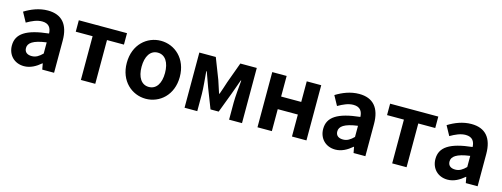

<svg xmlns="http://www.w3.org/2000/svg" viewBox="-17 -1221 4924 1882"><g transform="rotate(15 2444.5 -280.0)"><path d="M217 14C281 14 337 -18 386 -60H389L400 0H520V-327C520 -489 447 -574 305 -574C217 -574 137 -541 71 -500L124 -403C176 -433 226 -456 278 -456C347 -456 371 -414 373 -359C148 -335 51 -272 51 -152C51 -57 117 14 217 14ZM265 -101C222 -101 191 -120 191 -164C191 -214 237 -251 373 -269V-156C338 -121 307 -101 265 -101Z M792 0H938V-444H1110V-560H621V-444H792Z M1452 14C1592 14 1721 -94 1721 -279C1721 -466 1592 -574 1452 -574C1312 -574 1183 -466 1183 -279C1183 -94 1312 14 1452 14ZM1452 -106C1376 -106 1333 -174 1333 -279C1333 -385 1376 -454 1452 -454C1528 -454 1571 -385 1571 -279C1571 -174 1528 -106 1452 -106Z M1844 0H1973V-173C1973 -230 1962 -339 1957 -401H1962C1978 -355 2000 -297 2016 -251L2094 -50H2177L2253 -251C2269 -297 2291 -353 2307 -401H2312C2306 -339 2296 -230 2296 -173V0H2427V-560H2260L2183 -349C2169 -303 2154 -262 2140 -221H2135C2122 -262 2108 -303 2093 -349L2011 -560H1844Z M2584 0H2730V-223H2934V0H3081V-560H2934V-351H2730V-560H2584Z M3376 14C3440 14 3496 -18 3545 -60H3548L3559 0H3679V-327C3679 -489 3606 -574 3464 -574C3376 -574 3296 -541 3230 -500L3283 -403C3335 -433 3385 -456 3437 -456C3506 -456 3530 -414 3532 -359C3307 -335 3210 -272 3210 -152C3210 -57 3276 14 3376 14ZM3424 -101C3381 -101 3350 -120 3350 -164C3350 -214 3396 -251 3532 -269V-156C3497 -121 3466 -101 3424 -101Z M3951 0H4097V-444H4269V-560H3780V-444H3951Z M4515 14C4579 14 4635 -18 4684 -60H4687L4698 0H4818V-327C4818 -489 4745 -574 4603 -574C4515 -574 4435 -541 4369 -500L4422 -403C4474 -433 4524 -456 4576 -456C4645 -456 4669 -414 4671 -359C4446 -335 4349 -272 4349 -152C4349 -57 4415 14 4515 14ZM4563 -101C4520 -101 4489 -120 4489 -164C4489 -214 4535 -251 4671 -269V-156C4636 -121 4605 -101 4563 -101Z"/></g></svg>

Font: Noto Sans CJK JP Bold
Style: Regular
Weight: 700
Designer: Ryoko NISHIZUKA (kana & ideographs); Paul D. Hunt (Latin, Greek & Cyrillic); Wenlong ZHANG (bopomofo); Sandoll Communica
Foundry: Adobe Systems Incorporated
Version: Version 1.004;PS 1.004;hotconv 1.0.82;makeotf.lib2.5.63406